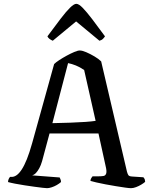

<svg xmlns="http://www.w3.org/2000/svg" viewBox="-20 -984 796 1004"><path d="M226 0Q221 0 203 -2Q185 -4 160 -7.5Q135 -11 108.5 -15Q82 -19 59 -23.5Q36 -28 22 -32Q22 -40 25.5 -48Q29 -56 33 -59H42Q54 -59 67 -68Q80 -77 93.5 -97.5Q107 -118 120.5 -151.5Q134 -185 148 -235L263 -649Q272 -658 289.5 -669.5Q307 -681 328 -692.5Q349 -704 368 -712Q387 -720 397 -720Q410 -720 431 -711Q452 -702 474 -689Q496 -676 509 -663L644 -86Q647 -75 651 -68.5Q655 -62 670 -61L730 -57Q732 -53 735 -50Q738 -47 739 -33Q731 -26 718.5 -18.5Q706 -11 691.5 -5.5Q677 0 665 0Q656 0 634.5 -3Q613 -6 586 -10.5Q559 -15 532 -20Q505 -25 484 -30Q463 -35 453 -38Q453 -46 457.5 -53Q462 -60 464 -62H495Q512 -62 522 -64Q532 -66 535.5 -77.5Q539 -89 532 -117L495 -286H239L200 -141Q194 -120 185.5 -104.5Q177 -89 168 -79.5Q159 -70 148 -67L292 -56Q293 -53 296 -47Q299 -41 299 -32Q290 -24 277 -16.5Q264 -9 250 -4.5Q236 0 226 0ZM254 -340Q303 -341 347.5 -342.5Q392 -344 426.5 -346.5Q461 -349 480 -352L420 -618Q398 -633 377 -641.5Q356 -650 336 -654ZM256 -771Q246 -775 238.5 -781Q231 -787 228 -794Q268 -848 297 -886Q326 -924 346.5 -944Q367 -964 379 -964Q392 -964 412.5 -943Q433 -922 462 -884Q491 -846 529 -794Q526 -789 519 -781.5Q512 -774 500 -771L378 -872Z"/></svg>

Font: Texturina 12pt
Style: Regular
Weight: 400
Designer: Guillermo Torres Carreño
Foundry: Omnibus-Type
Version: Version 1.002